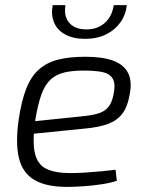

<svg xmlns="http://www.w3.org/2000/svg" viewBox="-20 -719 573 751"><path d="M313 -497Q383 -497 424.5 -481Q466 -465 482 -431.5Q498 -398 486 -343Q478 -299 457.5 -273Q437 -247 401.5 -234Q366 -221 311 -216L72 -192L78 -241L310 -265Q347 -269 369.5 -277Q392 -285 405 -302Q418 -319 424 -349Q433 -392 420.5 -412Q408 -432 379 -437.5Q350 -443 308 -443Q263 -443 231.5 -435.5Q200 -428 178 -408Q156 -388 142 -349.5Q128 -311 118 -249Q106 -164 116.5 -119.5Q127 -75 161.5 -58.5Q196 -42 254 -42Q282 -42 314 -44Q346 -46 376.5 -49Q407 -52 432 -55L437 -12Q415 -4 379.5 1.5Q344 7 307 9.5Q270 12 242 12Q160 12 114 -15.5Q68 -43 54 -101Q40 -159 53 -251Q64 -325 83 -373Q102 -421 133 -448Q164 -475 208 -486Q252 -497 313 -497ZM425 -699H476Q472 -661 450.5 -631Q429 -601 394 -584Q359 -567 312 -567Q267 -567 235.5 -584Q204 -601 191.5 -631Q179 -661 186 -699H236Q229 -654 251.5 -629Q274 -604 318 -604Q361 -604 389.5 -629Q418 -654 425 -699Z"/></svg>

Font: Exo 2 Light
Style: Italic
Weight: 300
Italic angle: -8°
Designer: Natanael Gama
Foundry: Natanael Gama
Version: Version 2.010